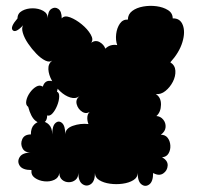

<svg xmlns="http://www.w3.org/2000/svg" viewBox="-20 -608 669 647"><path d="M554 -398Q570 -388 571 -369.5Q572 -351 562.5 -332.5Q553 -314 537.5 -301.5Q522 -289 505 -291Q523 -280 522.5 -255Q522 -230 507 -217Q521 -216 530 -205Q539 -194 538 -179.5Q537 -165 522 -154Q537 -154 545 -143.5Q553 -133 554 -118Q555 -103 548 -91Q541 -79 526 -78Q546 -67 545 -50Q544 -33 530 -23.5Q516 -14 496 -25Q496 4 483 13.5Q470 23 457 13.5Q444 4 444 -25Q444 -10 429.5 -1Q415 8 393.5 11Q372 14 350.5 11Q329 8 314.5 -1Q300 -10 300 -25Q300 3 286 12.5Q272 22 258 12.5Q244 3 244 -25Q244 -10 234.5 -2Q225 6 212 6Q199 6 189.5 -2Q180 -10 180 -25Q178 -9 163 -2Q148 5 129.5 3Q111 1 97.5 -8.5Q84 -18 86 -35Q56 -35 46.5 -49.5Q37 -64 46.5 -79Q56 -94 86 -94Q64 -93 56 -108Q48 -123 55 -139Q62 -155 84 -155Q84 -177 95 -188Q106 -199 120 -199Q134 -199 145 -188Q156 -177 156 -155Q156 -184 167 -193.5Q178 -203 189 -193.5Q200 -184 200 -155Q200 -175 225.5 -184Q251 -193 278 -190Q273 -203 274.5 -215.5Q276 -228 287 -234Q272 -222 257.5 -231Q243 -240 238.5 -256.5Q234 -273 248 -284Q235 -274 217 -279.5Q199 -285 182.5 -300.5Q166 -316 155 -336Q144 -356 143 -374.5Q142 -393 156 -404Q147 -397 132.5 -404Q118 -411 102.5 -427Q87 -443 74.5 -461.5Q62 -480 57 -497Q52 -514 58 -523Q33 -496 23 -506Q13 -516 39 -546Q39 -563 54.5 -571.5Q70 -580 90 -580Q110 -580 125.5 -571.5Q141 -563 141 -546Q141 -570 153 -578Q165 -586 176.5 -578Q188 -570 188 -546Q197 -557 216.5 -549.5Q236 -542 255.5 -526Q275 -510 285.5 -492Q296 -474 287 -464Q302 -474 316 -466Q330 -458 335 -444Q351 -460 375 -456Q369 -473 371.5 -493.5Q374 -514 384 -528.5Q394 -543 411 -542Q411 -560 425.5 -571Q440 -582 462.5 -586Q485 -590 507.5 -587Q530 -584 546 -574Q562 -564 562 -546Q587 -547 596 -523.5Q605 -500 594.5 -465.5Q584 -431 554 -398ZM75 -248Q66 -254 68.5 -268Q71 -282 80.5 -295.5Q90 -309 102 -316Q114 -323 124 -316Q130 -334 144 -335.5Q158 -337 168 -327Q178 -317 172 -299Q180 -296 179.5 -282Q179 -268 172.5 -252Q166 -236 157 -226Q148 -216 139 -219Q139 -200 126.5 -194.5Q114 -189 99 -201.5Q84 -214 75 -248Z"/></svg>

Font: Rubik Bubbles
Style: Regular
Weight: 400
Designer: Hubert and Fischer, NaN
Foundry: Hubert and Fischer, NaN
Version: Version 2.200